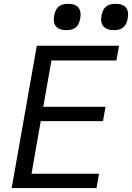

<svg xmlns="http://www.w3.org/2000/svg" viewBox="-20 -958 672 978"><path d="M167.5 -725H586.5L573 -650H242L200.5 -414H517.5L504.5 -341H187.5L140.5 -73H484.5L471.5 0H39.5ZM254 -859Q254 -868 256.5 -881.5Q263 -912 279.8 -925.2Q296.5 -938.5 327.5 -938.5Q359 -938.5 374.8 -924.5Q390.5 -910.5 390.5 -884Q390.5 -875 388 -861Q382 -831.5 365.5 -818Q349 -804.5 318.5 -804.5Q287 -804.5 270.5 -818.2Q254 -832 254 -859ZM495 -859.5Q495 -868 497.5 -881.5Q504 -912 521 -925.2Q538 -938.5 569.5 -938.5Q599.5 -938.5 616 -925.2Q632.5 -912 632.5 -884.5Q632.5 -875 630 -861Q624 -831.5 607.2 -818Q590.5 -804.5 560 -804.5Q528 -804.5 511.5 -818.8Q495 -833 495 -859.5Z"/></svg>

Font: JuliaMono Italic
Style: Regular
Weight: 400
Italic angle: -9°
Monospace: yes
Designer: cormullion
Foundry: corm
Version: Version 0.049; ttfautohint (v1.8.4)